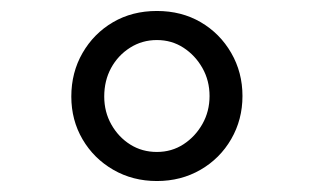

<svg xmlns="http://www.w3.org/2000/svg" viewBox="-20 -729 572 350"><path d="M110 -553Q110 -597 130.5 -632.5Q151 -668 186 -688.5Q221 -709 266 -709Q311 -709 346 -688.5Q381 -668 401.5 -632.5Q422 -597 422 -554Q422 -511 401.5 -475.5Q381 -440 345.5 -419.5Q310 -399 266 -399Q222 -399 186.5 -419.5Q151 -440 130.5 -475Q110 -510 110 -553ZM362 -554Q362 -582 349 -605Q336 -628 314.5 -642Q293 -656 266 -656Q239 -656 217 -642Q195 -628 182.5 -605Q170 -582 170 -553Q170 -525 183 -502Q196 -479 217.5 -465.5Q239 -452 266 -452Q293 -452 314.5 -466Q336 -480 349 -503Q362 -526 362 -554Z"/></svg>

Font: Mach Light
Style: Regular
Weight: 300
Version: Version 1.002